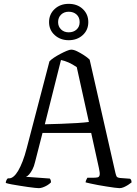

<svg xmlns="http://www.w3.org/2000/svg" viewBox="-20 -978 711 998"><path d="M182 0Q177 0 161.5 -1.5Q146 -3 125.5 -6Q105 -9 83 -12.5Q61 -16 41.5 -19.5Q22 -23 10 -27Q10 -34 13.5 -41.5Q17 -49 21 -51H28Q39 -51 51 -61Q63 -71 74.5 -90.5Q86 -110 97.5 -139.5Q109 -169 119 -208L237 -659Q245 -668 260 -678Q275 -688 293 -697.5Q311 -707 326.5 -713.5Q342 -720 350 -720Q363 -720 380.5 -711.5Q398 -703 416.5 -691Q435 -679 446 -668L580 -79Q583 -67 586 -61Q589 -55 603 -53L656 -49Q658 -47 660.5 -44.5Q663 -42 664 -30Q657 -24 646 -17Q635 -10 623.5 -5Q612 0 601 0Q593 0 575 -2.5Q557 -5 534.5 -8.5Q512 -12 490 -16Q468 -20 450.5 -24Q433 -28 425 -30Q425 -36 428.5 -43Q432 -50 434 -54H460Q478 -54 487 -56Q496 -58 498 -68.5Q500 -79 494 -105L454 -287H201L162 -135Q157 -113 148.5 -97Q140 -81 131.5 -71.5Q123 -62 115 -59L239 -50Q241 -48 243 -43Q245 -38 245 -30Q236 -21 225 -14.5Q214 -8 202.5 -4Q191 0 182 0ZM213 -332Q254 -333 298.5 -334.5Q343 -336 381.5 -338.5Q420 -341 442 -344L379 -629Q357 -644 337 -653Q317 -662 297 -666ZM337 -769Q294 -769 264.5 -795.5Q235 -822 235 -863Q235 -904 264 -931Q293 -958 337 -958Q382 -958 410.5 -931Q439 -904 439 -863Q439 -822 410 -795.5Q381 -769 337 -769ZM337 -810Q362 -810 378 -824.5Q394 -839 394 -863Q394 -888 378 -902.5Q362 -917 337 -917Q313 -917 297.5 -902Q282 -887 282 -863Q282 -840 297.5 -825Q313 -810 337 -810Z"/></svg>

Font: Texturina Medium 12pt ExtraLight
Style: Regular
Weight: 250
Version: Version 1.002